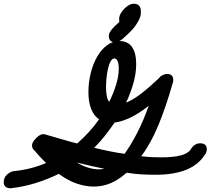

<svg xmlns="http://www.w3.org/2000/svg" viewBox="-45 -960 1124 1025"><path d="M605 -749Q585 -734 569 -734Q536 -734 536 -769Q536 -778 541.5 -788Q547 -798 555.5 -807.5Q564 -817 573 -825.5Q582 -834 589 -840Q591 -842 591 -842Q591 -842 592 -843Q591 -848 591 -858Q591 -873 599 -887.5Q607 -902 619 -914Q631 -926 644 -933Q657 -940 667 -940Q682 -940 690 -935.5Q698 -931 702 -923.5Q706 -916 706.5 -907Q707 -898 707 -890Q707 -877 701 -863Q695 -849 686.5 -835.5Q678 -822 669 -811Q660 -800 654 -794Q634 -774 607 -750ZM973 -162Q992 -195 1024 -195Q1059 -195 1059 -163Q1059 -148 1049 -134V-135Q983 -27 785 -27Q750 -27 711.5 -29Q673 -31 631 -38Q588 0 545.5 18Q503 36 456 36Q412 36 364.5 20Q317 4 269 -32Q210 -3 146 17Q82 37 13 45Q-25 45 -25 13Q-25 -12 -8.5 -27Q8 -42 25 -46Q121 -55 201 -90Q185 -105 168.5 -123Q152 -141 135 -161L136 -159Q126 -169 126 -184Q126 -194 133 -204.5Q140 -215 149 -224Q158 -233 168 -238.5Q178 -244 184 -244Q185 -244 188 -243.5Q191 -243 194 -243Q243 -229 283.5 -217Q324 -205 367 -194Q400 -223 429 -254.5Q458 -286 484 -323Q456 -342 441.5 -379Q427 -416 427 -467Q427 -521 439.5 -570.5Q452 -620 474 -658Q496 -696 526.5 -718.5Q557 -741 592 -741Q637 -741 659.5 -709.5Q682 -678 682 -618Q682 -568 667 -515.5Q652 -463 628 -412Q663 -426 705 -457.5Q747 -489 808 -547L805 -545Q810 -552 822.5 -558.5Q835 -565 847 -565Q880 -565 880 -533Q880 -531 879.5 -528.5Q879 -526 879 -523Q841 -389 800.5 -291.5Q760 -194 709 -126Q742 -122 768 -121Q794 -120 816 -120Q946 -120 973 -162ZM480 -56Q497 -56 512 -59Q478 -66 441.5 -74Q405 -82 367 -92H366Q394 -75 424.5 -65.5Q455 -56 480 -56ZM585 -46Q568 -48 549.5 -51.5Q531 -55 512 -59Q542 -65 573 -90ZM322 -104Q321 -104 319 -104.5Q317 -105 316 -105Q296 -110 278.5 -114.5Q261 -119 250 -123L276 -165Q283 -158 284.5 -155.5Q286 -153 298 -143Q299 -144 299.5 -144Q300 -144 301 -145Q303 -146 305.5 -147.5Q308 -149 311 -151ZM414 -183Q425 -180 436 -177Q447 -174 458 -171Q450 -163 441 -155.5Q432 -148 424 -140ZM567 -306Q541 -268 514.5 -234.5Q488 -201 458 -171Q503 -160 543 -152Q583 -144 620 -139Q654 -186 687 -250Q720 -314 749 -395Q695 -353 649.5 -331.5Q604 -310 567 -306ZM525 -391Q528 -397 531.5 -403Q535 -409 538 -416Q545 -406 554 -403ZM521 -494Q521 -468 525 -447.5Q529 -427 538 -416Q561 -463 575 -508.5Q589 -554 589 -594Q589 -621 582.5 -634.5Q576 -648 566 -648Q555 -648 546.5 -634Q538 -620 532.5 -597.5Q527 -575 524 -547.5Q521 -520 521 -494Z"/></svg>

Font: Discipuli Britannica Bold
Style: Regular
Weight: 700
Designer: Peter Wiegel
Foundry: Peter Wiegel
Version: Version 0.001 2009